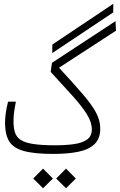

<svg xmlns="http://www.w3.org/2000/svg" viewBox="-20 -817 637 1021"><path d="M263.2 1.5Q161.1 1.5 105.5 -14.4Q49.8 -30.3 28.3 -66.4Q6.8 -102.5 6.8 -163.1Q6.8 -213.4 22.9 -276.4H64.5Q58.1 -244.6 54.9 -220.2Q51.8 -195.8 51.8 -172.9Q51.8 -137.7 59.3 -113.3Q66.9 -88.9 89.1 -73.7Q111.3 -58.6 155.5 -51.5Q199.7 -44.4 272.9 -44.4Q330.6 -44.4 374.5 -50.8Q418.5 -57.1 443.4 -75.2Q468.3 -93.3 468.3 -128.9Q468.3 -167 441.9 -209.5Q415.5 -252 366.5 -306.4Q317.4 -360.8 249.5 -434.6L256.3 -482.9L594.2 -704.6L596.7 -653.8L293.9 -457Q372.1 -372.1 420.4 -315.9Q468.8 -259.8 491 -217.8Q513.2 -175.8 513.2 -133.3Q513.2 -80.1 482.9 -50.8Q452.6 -21.5 396.5 -10Q340.3 1.5 263.2 1.5ZM257.8 -534.7 258.3 -580.1 582.5 -796.9 582 -751ZM209 184.1 156.7 132.3 209 79.6 261.2 132.3ZM331.1 184.1 278.8 132.3 331.1 79.6 383.3 132.3Z"/></svg>

Font: Cascadia Mono ExtraLight
Style: Regular
Weight: 200
Monospace: yes
Designer: Aaron Bell
Foundry: Saja Typeworks
Version: Version 2404.023; ttfautohint (v1.8.4)